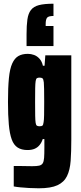

<svg xmlns="http://www.w3.org/2000/svg" viewBox="-20 -808 435 1034"><path d="M189 206Q162 206 137 204.5Q112 203 90.5 201Q69 199 54 196V86Q71 86 87.5 86Q104 86 120.5 86.5Q137 87 153 87Q178 87 191 84Q204 81 210 71.5Q216 62 217.5 42Q219 22 219 -14V-59H210Q205 -42 194 -28Q183 -14 167 -7Q151 0 128 0Q96 0 75 -13.5Q54 -27 43 -57.5Q32 -88 27.5 -137.5Q23 -187 23 -259Q23 -337 28 -387.5Q33 -438 46 -466.5Q59 -495 79.5 -506.5Q100 -518 130 -518Q147 -518 163.5 -512Q180 -506 193 -491.5Q206 -477 211 -454H220L224 -510H364V-56Q364 9 360.5 58Q357 107 341 140Q325 173 289.5 189.5Q254 206 189 206ZM193 -128Q204 -128 208.5 -131.5Q213 -135 215 -151Q217 -162 217.5 -188.5Q218 -215 218 -259Q218 -303 217.5 -328Q217 -353 216 -364Q214 -382 209 -386Q204 -390 193 -390Q184 -390 179 -387Q174 -384 172 -371.5Q170 -359 169.5 -332.5Q169 -306 169 -259Q169 -212 169.5 -185Q170 -158 172 -146Q174 -134 179 -131Q184 -128 193 -128ZM123 -560V-623Q123 -671 127.5 -703Q132 -735 146.5 -754Q161 -773 190 -780.5Q219 -788 268 -788V-722Q241 -722 233.5 -712.5Q226 -703 226 -679V-668H268V-560Z"/></svg>

Font: Saira ExtraCondensed Black
Style: Regular
Weight: 900
Width: 2
Designer: Hector Gatti with collaboration of the Omnibus-Type team
Foundry: Omnibus-Type
Version: Version 1.101